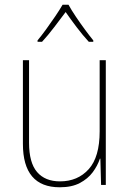

<svg xmlns="http://www.w3.org/2000/svg" viewBox="-20 -783 553 813"><path d="M428 -528V0H408L405 -111H403Q393 -81 372.5 -53.5Q352 -26 318 -8Q284 10 233 10Q77 10 77 -174V-528H103V-179Q103 -94 137 -54.5Q171 -15 234 -15Q309 -15 355.5 -66.5Q402 -118 402 -227V-528ZM270 -763Q282 -741 301.5 -712Q321 -683 341 -656Q361 -629 375 -612V-606H356Q331 -633 304.5 -668Q278 -703 258 -732Q237 -704 210 -668.5Q183 -633 158 -606H139V-612Q155 -631 175 -658.5Q195 -686 214 -714Q233 -742 245 -763Z"/></svg>

Font: Noto Sans Gurmukhi UI SemiCondensed Thin
Style: Regular
Weight: 100
Width: 4
Designer: Jelle Bosma - Monotype Design Team
Foundry: Monotype Imaging Inc.
Version: Version 2.004; ttfautohint (v1.8.4.7-5d5b)